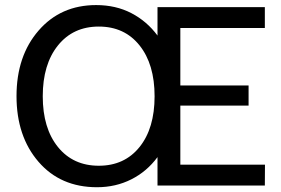

<svg xmlns="http://www.w3.org/2000/svg" viewBox="-20 -746 1129 772"><path d="M377.2 -639.2Q273.9 -639.2 212.9 -563.2Q151.9 -487.3 151.9 -358.9Q151.9 -230.5 212.9 -155Q273.9 -79.6 377.2 -79.6Q480.5 -79.6 541 -154.8Q601.6 -230 601.6 -358.9Q601.6 -487.8 541 -563.5Q480.5 -639.2 377.2 -639.2ZM1044.9 -717.3V-633.3H705.1V-402.3H979.5V-321.3H705.1V-84H1045.4L1044.9 0H613.3V-114.3Q570.8 -56.6 508.1 -24.9Q445.3 6.8 370.1 6.8Q223.1 6.8 134.8 -95.5Q46.4 -197.8 46.4 -359.4Q46.4 -521 135.3 -623.3Q224.1 -725.6 366.7 -725.6Q445.8 -725.6 508.3 -693.1Q570.8 -660.6 613.3 -603V-717.3Z"/></svg>

Font: Lato-Medium
Style: Regular
Weight: 500
Designer: Lukasz Dziedzic
Foundry: tyPoland Lukasz Dziedzic
Version: Version 2.006; 2014-01-15